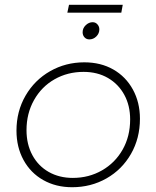

<svg xmlns="http://www.w3.org/2000/svg" viewBox="-20 -783 655 804"><path d="M566 -286Q566 -204 528.5 -138.5Q491 -73 426 -36Q361 1 282 1Q214 1 161 -29Q108 -59 78.5 -113Q49 -167 49 -236Q49 -317 87 -382.5Q125 -448 190 -485Q255 -522 333 -522Q402 -522 454.5 -492Q507 -462 536.5 -408Q566 -354 566 -286ZM91 -238Q91 -179 115.5 -133.5Q140 -88 184 -63Q228 -38 285 -38Q352 -38 407 -69.5Q462 -101 493.5 -156.5Q525 -212 525 -283Q525 -341 500.5 -386Q476 -431 432 -456.5Q388 -482 330 -482Q263 -482 208.5 -451Q154 -420 122.5 -364Q91 -308 91 -238ZM396 -660Q396 -643 383.5 -630.5Q371 -618 354 -618Q342 -618 334 -626.5Q326 -635 326 -648Q326 -665 339 -677.5Q352 -690 368 -690Q380 -690 388 -681Q396 -672 396 -660ZM269 -763H494L488 -730H262Z"/></svg>

Font: Gontserrat ExtraLight
Style: Italic
Weight: 275
Italic angle: -11.3°
Designer: Julieta Ulanovsky
Foundry: Julieta Ulanovsky
Version: Version 6.001